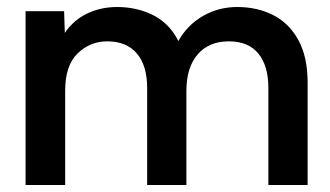

<svg xmlns="http://www.w3.org/2000/svg" viewBox="-20 -528 942 548"><path d="M53 0V-496H163L165 -434Q190 -471 229 -489.5Q268 -508 314 -508Q371 -508 417.5 -484.5Q464 -461 489 -411Q515 -457 559.5 -482.5Q604 -508 657 -508Q715 -508 760.5 -484.5Q806 -461 832 -413Q858 -365 858 -292V0H746V-277Q746 -340 717.5 -375Q689 -410 633 -410Q576 -410 544 -372.5Q512 -335 512 -269V0H400V-277Q400 -341 370.5 -375.5Q341 -410 286 -410Q237 -410 201.5 -375.5Q166 -341 166 -269V0Z"/></svg>

Font: Rethink Sans SemiBold
Style: Regular
Weight: 600
Designer: The Rethink Sans project authors (Hans Thiessen). DM Sans designed by Colophon Foundry.
Foundry: Rethink Communications LLC
Version: Version 1.001